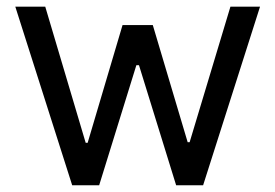

<svg xmlns="http://www.w3.org/2000/svg" viewBox="-20 -550 817 570"><path d="M25.4 -530.3H114.3L234.4 -126H240.2L343.8 -475.6H433.6L537.1 -127.9H543L664.1 -530.3H752L583 0H502.9L392.6 -356.4H384.8L274.4 0H194.3Z"/></svg>

Font: Pretendard GOV Variable
Style: Regular
Weight: 400
Designer: Base glyphs from Inter by Rasmus Andersson; Hangul glyphs from Noto Sans CJK(Source Han Sans) by Jang Soo-young and Kang
Foundry: Kil Hyung-jin
Version: Version 1.307;Glyphs 3.2 (3192)